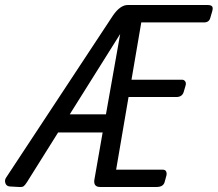

<svg xmlns="http://www.w3.org/2000/svg" viewBox="-114 -744 866 764"><path d="M163.6 -289.1H307.6L364.3 -608.9ZM117.2 -216.8 -6.8 -19Q-14.6 -6.8 -20 -2.9Q-25.4 1 -39.6 0L-74.7 -2Q-88.4 -2.9 -92.5 -14.9Q-96.7 -26.9 -89.8 -37.1L335.4 -682.1Q364.3 -724.1 394.5 -724.1H711.4Q725.6 -724.1 730 -718.5Q734.4 -712.9 730.5 -699.2L723.1 -673.8Q718.3 -654.8 698.2 -654.8H448.2L409.2 -426.8H610.4Q618.2 -426.8 622.8 -420.4Q627.4 -414.1 624.5 -403.8L617.2 -378.9Q611.3 -357.9 587.4 -357.9H397.5L348.1 -68.8H534.2Q543.5 -68.8 546.9 -62Q550.3 -55.2 548.3 -45.9L541.5 -21Q536.6 0 509.3 0H284.2Q258.3 0 261.2 -26.9L294.4 -216.8Z"/></svg>

Font: Allan
Style: Regular
Weight: 400
Designer: Anton Koovit
Foundry: Anton Koovit
Version: Version 1.002